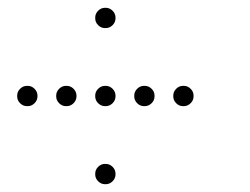

<svg xmlns="http://www.w3.org/2000/svg" viewBox="-20 -596 640 492"><path d="M249 -576Q239 -576 231.5 -568.5Q224 -561 224 -551V-549Q224 -539 231.5 -531.5Q239 -524 249 -524H251Q261 -524 268.5 -531.5Q276 -539 276 -549V-551Q276 -561 268.5 -568.5Q261 -576 251 -576ZM49 -376Q39 -376 31.5 -368.5Q24 -361 24 -351V-349Q24 -339 31.5 -331.5Q39 -324 49 -324H51Q61 -324 68.5 -331.5Q76 -339 76 -349V-351Q76 -361 68.5 -368.5Q61 -376 51 -376ZM149 -376Q139 -376 131.5 -368.5Q124 -361 124 -351V-349Q124 -339 131.5 -331.5Q139 -324 149 -324H151Q161 -324 168.5 -331.5Q176 -339 176 -349V-351Q176 -361 168.5 -368.5Q161 -376 151 -376ZM249 -376Q239 -376 231.5 -368.5Q224 -361 224 -351V-349Q224 -339 231.5 -331.5Q239 -324 249 -324H251Q261 -324 268.5 -331.5Q276 -339 276 -349V-351Q276 -361 268.5 -368.5Q261 -376 251 -376ZM349 -376Q339 -376 331.5 -368.5Q324 -361 324 -351V-349Q324 -339 331.5 -331.5Q339 -324 349 -324H351Q361 -324 368.5 -331.5Q376 -339 376 -349V-351Q376 -361 368.5 -368.5Q361 -376 351 -376ZM449 -376Q439 -376 431.5 -368.5Q424 -361 424 -351V-349Q424 -339 431.5 -331.5Q439 -324 449 -324H451Q461 -324 468.5 -331.5Q476 -339 476 -349V-351Q476 -361 468.5 -368.5Q461 -376 451 -376ZM249 -176Q239 -176 231.5 -168.5Q224 -161 224 -151V-149Q224 -139 231.5 -131.5Q239 -124 249 -124H251Q261 -124 268.5 -131.5Q276 -139 276 -149V-151Q276 -161 268.5 -168.5Q261 -176 251 -176Z"/></svg>

Font: Doto Rounded
Style: Regular
Weight: 400
Monospace: yes
Version: Version 1.000